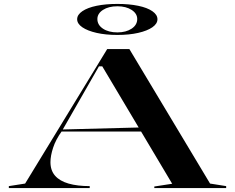

<svg xmlns="http://www.w3.org/2000/svg" viewBox="-20 -958 1197 978"><path d="M25 0V-10L108 -23L526 -708H639L1050 -23L1132 -10V0H766V-8L857 -22L501 -620H484L295 -290Q264 -247 250.5 -205.5Q237 -164 237 -132Q237 -90 260.5 -63Q284 -36 329 -23Q374 -10 437 -10V0ZM279 -288V-298L703 -309V-288ZM578 -938Q638 -938 684 -928.5Q730 -919 756 -901Q782 -883 782 -860Q782 -837 756 -819Q730 -801 684 -790.5Q638 -780 578 -780Q518 -780 472 -790.5Q426 -801 399.5 -819Q373 -837 373 -860Q373 -883 399.5 -901Q426 -919 472 -928.5Q518 -938 578 -938ZM578 -926Q533 -926 504.5 -907.5Q476 -889 476 -861Q476 -831 504.5 -812Q533 -793 578 -793Q622 -793 650.5 -812Q679 -831 679 -861Q679 -889 650.5 -907.5Q622 -926 578 -926Z"/></svg>

Font: Kalnia Expanded
Style: Regular
Weight: 400
Width: 7
Designer: Frida Medrano
Foundry: Frida Medrano
Version: Version 1.105